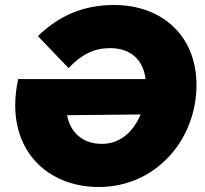

<svg xmlns="http://www.w3.org/2000/svg" viewBox="-20 -733 823 770"><path d="M564 -416H53C45 -379 41 -344 41 -311C41 -104 190 17 376 17C604 17 768 -171 768 -393C768 -587 632 -713 437 -713C316 -713 217 -671 132 -588L255 -460C308 -516 359 -540 421 -540C507 -540 554 -491 564 -416ZM249 -271 544 -274C517 -209 465 -156 389 -156C311 -156 262 -202 249 -271Z"/></svg>

Font: Fixel Display 20240404 Black
Style: Italic
Weight: 900
Italic angle: -10°
Designer: AlfaBravo + MacPaw
Foundry: Kyrylo Tkachov, Marchela Mozhyna, Serhii Makarenko, Maria Weinstein, Zakhar Kryvoshyya
Version: Version 1.211;Glyphs 3.2 (3225)